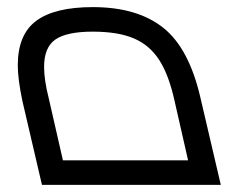

<svg xmlns="http://www.w3.org/2000/svg" viewBox="-20 -520 641 540"><path d="M601 0H98L43 -236Q30 -298 30 -336Q30 -423 82 -461.5Q134 -500 241 -500Q366 -500 439 -442Q512 -384 544 -244ZM104 -332Q104 -295 117 -244L157 -69H509L471 -236Q455 -309 428 -351Q401 -393 356.5 -412Q312 -431 241 -431Q168 -431 136 -409Q104 -387 104 -332Z"/></svg>

Font: Cairo
Style: Italic
Weight: 400
Italic angle: -13°
Designer: Mohamed Gaber, Accademia di Belle Arti di Urbino and others
Foundry: Kief Type Foundry, Accademia di Belle Arti di Urbino and others
Version: Version 3.011